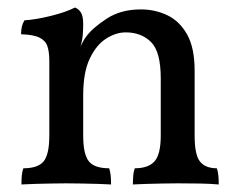

<svg xmlns="http://www.w3.org/2000/svg" viewBox="-20 -487 637 510"><path d="M111 -214V-325Q111 -349 106 -364Q101 -379 85 -387Q69 -395 36 -396Q36 -407 38 -416Q40 -425 45 -433Q76 -435 116 -445Q156 -455 179 -467Q188 -464 194.5 -454.5Q201 -445 201 -423ZM497 -127Q497 -75 511.5 -57.5Q526 -40 556 -40Q559 -31 560 -21Q561 -11 561 3Q539 1 511 0.5Q483 0 452 0Q432 0 410 0.5Q388 1 368.5 1.5Q349 2 333 3Q333 -11 334 -21.5Q335 -32 338 -40Q374 -40 390.5 -58.5Q407 -77 407 -127V-279Q407 -350 381 -375.5Q355 -401 314 -401Q288 -401 262 -384.5Q236 -368 218.5 -331.5Q201 -295 201 -234V-127Q201 -77 216 -58.5Q231 -40 270 -40Q273 -31 274 -21Q275 -11 275 3Q261 2 241 1.5Q221 1 199 0.5Q177 0 156 0Q136 0 114 0.5Q92 1 72 1.5Q52 2 37 3Q37 -11 38 -21.5Q39 -32 42 -40Q81 -40 96 -58.5Q111 -77 111 -127V-325L201 -423Q201 -411 200 -396Q199 -381 194 -364Q197 -369 200 -375.5Q203 -382 209 -390Q226 -413 263.5 -437.5Q301 -462 354 -462Q392 -462 424.5 -446.5Q457 -431 477 -395.5Q497 -360 497 -299Z"/></svg>

Font: Vollkorn
Style: Regular
Weight: 400
Designer: Friedrich Althausen
Foundry: Friedrich Althausen
Version: Version 5.001